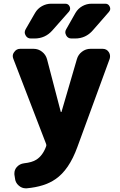

<svg xmlns="http://www.w3.org/2000/svg" viewBox="-20 -810 648 1035"><path d="M124 205.1Q121.1 205.1 118.2 205.1Q97.7 205.1 81.1 190.4Q62.5 174.8 60.5 149.4L57.6 130.9Q57.6 127 57.6 124Q57.6 105.5 70.3 90.8Q85.9 73.2 109.4 70.3Q153.3 65.4 175.8 50.8Q210 29.3 228.5 -20.5Q231.4 -27.3 228.5 -34.2L51.8 -493.2Q48.8 -501 48.8 -507.8Q48.8 -519.5 56.6 -529.3Q68.4 -546.9 88.9 -546.9H161.1Q186.5 -546.9 206.5 -531.2Q226.6 -515.6 233.4 -491.2L307.6 -207Q307.6 -206.1 309.6 -206.1Q311.5 -206.1 311.5 -207L394.5 -491.2Q401.4 -515.6 421.9 -531.2Q442.4 -546.9 467.8 -546.9H533.2Q554.7 -546.9 566.4 -529.3Q573.2 -518.6 573.2 -506.8Q573.2 -500 571.3 -493.2L397.5 -18.6Q352.5 106.4 278.3 156.2Q220.7 196.3 124 205.1ZM168.9 -740.2Q182.6 -763.7 206.1 -776.9Q229.5 -790 255.9 -790H332Q348.6 -790 355.5 -774.9Q362.3 -759.8 351.6 -747.1L261.7 -645.5Q223.6 -602.5 166 -602.5H146.5Q127 -602.5 118.2 -619.1Q113.3 -627 113.3 -635.3Q113.3 -643.6 118.2 -652.3ZM386.7 -740.2Q400.4 -763.7 423.8 -776.9Q447.3 -790 473.6 -790H547.9Q564.5 -790 571.3 -774.4Q574.2 -768.6 574.2 -762.7Q574.2 -753.9 567.4 -746.1L480.5 -646.5Q442.4 -602.5 384.8 -602.5H365.2Q345.7 -602.5 336.9 -619.1Q332 -627.9 332 -636.2Q332 -644.5 336.9 -652.3Z"/></svg>

Font: Gen Jyuu Gothic Heavy
Style: Bold
Weight: 900
Designer: [Source Han Sans]
Ryoko NISHIZUKA  (kana & ideographs); Paul D. Hunt (Latin, Greek & Cyrillic); Wenlong ZHANG  (bopomofo
Version: Version 1.002.20150607